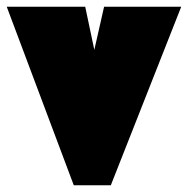

<svg xmlns="http://www.w3.org/2000/svg" viewBox="-30 -550 558 570"><path d="M508 -530 299 0H189L-10 -530H223L250 -402L279 -530Z"/></svg>

Font: FFF_tuoi-tre Text
Style: Regular
Weight: 700
Designer: bBox Type GmbH
Foundry: bBox Type GmbH
Version: Version 1.001